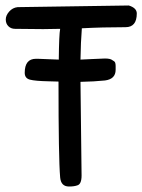

<svg xmlns="http://www.w3.org/2000/svg" viewBox="-20 -675 518 699"><path d="M1 -604Q1 -589 10.5 -579.5Q20 -570 35 -570L137 -569L199 -570Q195 -550 194 -458L117 -461H111Q70 -461 70 -410Q70 -390 89 -385Q108 -380 157 -379L193 -378Q193 -97 199 -29Q202 4 231 4Q250 4 261 0Q277 -4 277 -36L273 -377Q323 -378 362 -382Q401 -387 401 -421V-435Q401 -443 399 -447.5Q397 -452 389 -456Q382 -462 362 -462L315 -460L273 -458Q274 -522 278 -572Q353 -576 437 -576Q478 -576 478 -626Q478 -646 449 -655L44 -649Q26 -647 13.5 -633Q1 -619 1 -604Z"/></svg>

Font: Patrick Hand SC
Style: Regular
Weight: 400
Designer: Patrick Wagesreiter
Foundry: Patrick Wagesreiter
Version: Version 2.001; ttfautohint (v1.8.2)